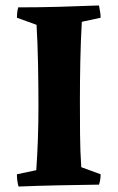

<svg xmlns="http://www.w3.org/2000/svg" viewBox="-20 -677 431 704"><path d="M48 7Q42 -14 42 -38L113 -53Q117 -109 119 -169Q121 -229 121 -285Q121 -361 119.5 -440.5Q118 -520 114 -586L42 -612Q42 -621 43 -630.5Q44 -640 47 -650Q121 -650 195 -652Q269 -654 343 -657Q345 -645 347 -634Q349 -623 349 -612L280 -597Q276 -528 274.5 -453Q273 -378 273 -308Q273 -244 273.5 -183Q274 -122 278 -64L349 -38Q349 -18 343 0Q269 1 195 2.5Q121 4 48 7Z"/></svg>

Font: Labrada
Style: Bold
Weight: 700
Designer: Mercedes Jáuregui
Foundry: Omnibus-Type Team
Version: Version 1.000; ttfautohint (v1.8.4.7-5d5b)